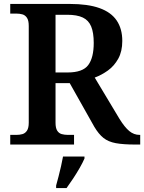

<svg xmlns="http://www.w3.org/2000/svg" viewBox="-20 -734 732 975"><path d="M32 0V-49H63Q80 -49 94 -53Q108 -57 117 -70.5Q126 -84 126 -111V-602Q126 -630 117 -643.5Q108 -657 94 -661Q80 -665 63 -665H32V-714H334Q426 -714 485 -693Q544 -672 572.5 -630Q601 -588 601 -526Q601 -473 580.5 -436Q560 -399 528 -376Q496 -353 461 -340L587 -130Q613 -88 636.5 -68.5Q660 -49 689 -49H692V0H667Q606 0 568 -7Q530 -14 505.5 -33.5Q481 -53 459 -90L334 -312H262V-111Q262 -84 270.5 -70.5Q279 -57 293.5 -53Q308 -49 325 -49H356V0ZM323 -366Q400 -366 428 -403.5Q456 -441 456 -516Q456 -568 443 -599.5Q430 -631 400.5 -645Q371 -659 321 -659H262V-366ZM265 208Q271 187 277.5 161.5Q284 136 290 110Q296 84 300 61H409V71Q400 92 384.5 119Q369 146 351.5 172.5Q334 199 318 221H265Z"/></svg>

Font: Noto Serif Kannada SemiBold
Style: Regular
Weight: 600
Version: Version 2.003